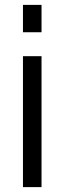

<svg xmlns="http://www.w3.org/2000/svg" viewBox="-20 -766 264 786"><path d="M74 -634V-746H150V-634ZM74 0V-536H150V0Z"/></svg>

Font: Plus Jakarta Text Light
Style: Regular
Weight: 300
Designer: Gumpita Rahayu
Foundry: Tokotype Studio
Version: Version 1.000